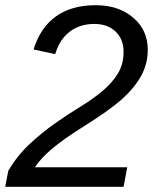

<svg xmlns="http://www.w3.org/2000/svg" viewBox="-26 -718 602 738"><path d="M-6 0 6 -62Q42 -122 89 -165.5Q136 -209 185 -243.5Q234 -278 281.5 -307Q329 -336 366 -366.5Q403 -397 426 -433.5Q449 -470 449 -519Q449 -567 418.5 -596.5Q388 -626 336 -626Q282 -626 243 -597Q204 -568 186 -510L103 -528Q129 -612 189 -655Q249 -698 342 -698Q430 -698 486 -650Q542 -603 542 -526Q542 -474 517 -427Q490 -379 442 -336Q417 -314 379.5 -287.5Q342 -261 291 -229Q219 -184 175 -147Q131 -110 108 -75H463L449 0Z"/></svg>

Font: Libra Sans Modern
Style: Italic
Weight: 400
Italic angle: -12°
Foundry: Stefan Peev, Context Ltd
Version: Version 1.000